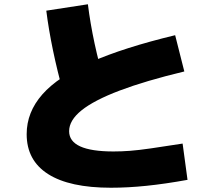

<svg xmlns="http://www.w3.org/2000/svg" viewBox="-20 -810 1040 900"><path d="M500 70Q306 70 205.5 6Q105 -58 105 -181Q105 -284 178.5 -367.5Q252 -451 406 -519Q560 -587 801 -645L844 -475Q661 -431 541 -385.5Q421 -340 362.5 -293Q304 -246 304 -195Q304 -100 512 -100Q549 -100 589 -103Q629 -106 687.5 -114.5Q746 -123 836 -137L859 33Q754 52 666.5 61Q579 70 500 70ZM277 -375Q249 -475 228.5 -573.5Q208 -672 197 -760L392 -790Q403 -701 423.5 -605.5Q444 -510 472 -420Z"/></svg>

Font: M PLUS 2 Thin Black
Style: Regular
Weight: 900
Version: Version 1.001